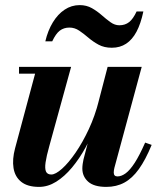

<svg xmlns="http://www.w3.org/2000/svg" viewBox="-20 -722 632 752"><path d="M133 10Q88 10 63.2 -9.8Q38.5 -29.5 33 -63.8Q27.5 -98 39 -141L117.5 -433.5H54.5V-460H258.5L173 -149.5Q162 -110.5 158.5 -86Q155 -61.5 160.2 -50Q165.5 -38.5 181 -38.5Q197.5 -38.5 223 -61.2Q248.5 -84 276 -124Q303.5 -164 327.8 -216Q352 -268 367 -327H387Q376 -282.5 357.5 -235.2Q339 -188 315 -144.2Q291 -100.5 261.8 -65.5Q232.5 -30.5 200 -10.2Q167.5 10 133 10ZM396.5 10Q348 10 325.2 -10.5Q302.5 -31 302.5 -62Q302.5 -70 303.8 -79.8Q305 -89.5 307 -97.5L401.5 -460H535L428 -64.5Q427 -60 426.2 -55.2Q425.5 -50.5 425.5 -46.5Q425.5 -31 440 -31Q455.5 -31 472.2 -43.2Q489 -55.5 507.8 -84.5Q526.5 -113.5 548.5 -163.5L574 -154.5Q550 -96 524 -59.8Q498 -23.5 467 -6.8Q436 10 396.5 10ZM418 -535Q388 -535 366 -547Q344 -559 326 -574.5Q308 -590 290.2 -602Q272.5 -614 252 -614Q230 -614 214.2 -602Q198.5 -590 184.5 -560H157.5Q167.5 -602.5 187 -634.5Q206.5 -666.5 233.2 -684.2Q260 -702 292 -702Q319 -702 340 -690Q361 -678 378.5 -662.5Q396 -647 412.8 -635Q429.5 -623 447.5 -623Q470 -623 485.8 -635.5Q501.5 -648 515 -677H541.5Q531.5 -629.5 514.8 -598Q498 -566.5 474 -550.8Q450 -535 418 -535Z"/></svg>

Font: Bodoni Moda 9pt
Style: Bold Italic
Weight: 700
Italic angle: -13°
Designer: Owen Earl
Foundry: indestructible type
Version: Version 2.004